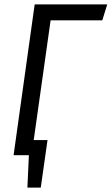

<svg xmlns="http://www.w3.org/2000/svg" viewBox="-20 -708 509 876"><path d="M446.8 -615.2H210.9L133.8 -68.8H196.8L166 147.9H105L111.8 0H42L138.2 -688H469.2Z"/></svg>

Font: Fira Sans Compressed Book
Style: Italic
Weight: 350
Width: 3
Italic angle: -8°
Designer: Carrois Corporate & Edenspiekermann AG
Foundry: Carrois Corporate GbR & Edenspiekermann AG
Version: Version 4.203;PS 004.203;hotconv 1.0.88;makeotf.lib2.5.64775